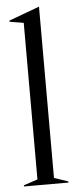

<svg xmlns="http://www.w3.org/2000/svg" viewBox="-54 -790 340 821"><g transform="rotate(-5 115.5 -380.0)"><path d="M15 -5 75 -25V-697L15 -707V-712L145 -760H146V-25L206 -5V0H15Z"/></g></svg>

Font: Nyght Serif Light
Style: Regular
Weight: 300
Designer: Maksym Kobuzan
Version: Version 0.410